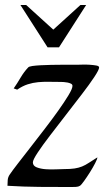

<svg xmlns="http://www.w3.org/2000/svg" viewBox="-20 -749 428 771"><path d="M291 -489Q296 -489 310.5 -489.5Q325 -490 340 -489Q355 -488 366.5 -486Q378 -484 378 -478Q378 -469 358.5 -439.5Q339 -410 309 -371Q279 -332 245 -288Q211 -244 181 -205Q151 -166 131.5 -136.5Q112 -107 112 -97Q112 -83 127.5 -77Q143 -71 163.5 -69.5Q184 -68 205 -69Q226 -70 237 -70Q263 -70 279.5 -72.5Q296 -75 309.5 -80.5Q323 -86 336.5 -95Q350 -104 371 -117Q371 -111 362 -93.5Q353 -76 341 -57Q329 -38 317.5 -22Q306 -6 301 -3Q295 1 285 1.5Q275 2 267 2Q202 2 138.5 1.5Q75 1 10 -3Q10 -14 11 -26Q12 -38 19 -48Q29 -63 51.5 -92Q74 -121 102 -157Q130 -193 160 -232Q190 -271 214.5 -305.5Q239 -340 255 -366.5Q271 -393 271 -404Q271 -410 265 -413Q259 -416 251.5 -417.5Q244 -419 236.5 -419.5Q229 -420 225 -420Q199 -420 176.5 -420.5Q154 -421 133 -419Q112 -417 91.5 -410.5Q71 -404 49 -389L35 -394Q49 -414 62.5 -437Q76 -460 93 -478Q96 -482 110 -484Q124 -486 143.5 -487Q163 -488 185.5 -488.5Q208 -489 229 -489Q250 -489 266.5 -489Q283 -489 291 -489ZM171 -559 62 -729H85L194 -630L303 -729H326L217 -559Z"/></svg>

Font: Augsburger Schrift CAT
Style: Regular
Weight: 400
Designer: Peter Wiegel nach Roos&Junge Offenbach
Foundry: CAT-Fonts, Peter Wiegel
Version: Version 1.000